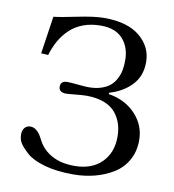

<svg xmlns="http://www.w3.org/2000/svg" viewBox="-77 -726 732 807"><g transform="rotate(10 289.0 -323.0)"><path d="M43.9 -115.2Q43.9 -133.3 53 -144Q62 -154.8 77.1 -154.8Q90.3 -154.8 101.3 -146.5Q112.3 -138.2 118.4 -128.7Q124.5 -119.1 132.8 -103Q152.3 -66.4 191.4 -45.2Q230.5 -23.9 287.1 -23.9Q360.4 -23.9 402.6 -65.4Q444.8 -106.9 444.8 -175.8Q444.8 -205.1 437 -230Q429.2 -254.9 411.9 -276.6Q394.5 -298.3 362.5 -310.8Q330.6 -323.2 287.1 -323.2Q269.5 -323.2 240.2 -320.1Q210.9 -316.9 198.2 -316.9Q186.5 -316.9 177.7 -322.5Q168.9 -328.1 168.9 -341.8Q168.9 -366.2 198.2 -366.2Q211.9 -366.2 243.2 -363Q274.4 -359.9 288.1 -359.9Q318.8 -359.9 342.5 -367.7Q366.2 -375.5 380.9 -388.4Q395.5 -401.4 404.8 -419.7Q414.1 -438 417.5 -457Q420.9 -476.1 420.9 -498Q420.9 -553.7 389.2 -588.9Q357.4 -624 295.9 -624Q254.4 -624 220.9 -611.6Q187.5 -599.1 163.8 -576.7Q140.1 -554.2 124.3 -526.4Q108.4 -498.5 98.1 -463.9L67.9 -465.8L91.8 -626Q118.2 -628.4 189.9 -643.3Q261.7 -658.2 304.2 -658.2Q403.3 -658.2 456.1 -614.5Q508.8 -570.8 508.8 -504.9Q508.8 -445.8 472.2 -407.2Q435.5 -368.7 377.9 -352.1V-346.2Q448.7 -335 492.9 -287.8Q537.1 -240.7 537.1 -176.8Q537.1 -129.4 516.4 -92.3Q495.6 -55.2 460 -33Q424.3 -10.7 380.6 0.7Q336.9 12.2 288.1 12.2Q217.3 12.2 166 -2.4Q114.7 -17.1 89.8 -39.1Q65.9 -60.5 54.9 -76.7Q43.9 -92.8 43.9 -115.2Z"/></g></svg>

Font: Linux Libertine G
Style: Regular
Weight: 400
Designer: Philipp H. Poll
Foundry: Philipp H. Poll
Version: Version 4.7.5